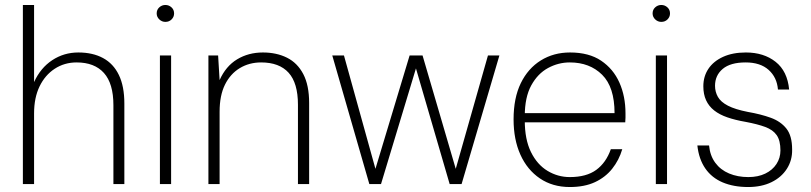

<svg xmlns="http://www.w3.org/2000/svg" viewBox="-20 -740 3259 772"><path d="M72 0V-720H117V-410Q143 -467 190 -498Q237 -529 295 -529Q353 -529 394.5 -506.5Q436 -484 458 -438.5Q480 -393 480 -324V0H436V-317Q436 -404 398 -446.5Q360 -489 288 -489Q239 -489 200 -463.5Q161 -438 139 -392.5Q117 -347 117 -284V0Z M623 0V-517H668V0ZM645 -652Q631 -652 620.5 -662Q610 -672 610 -686Q610 -701 620.5 -710.5Q631 -720 645 -720Q659 -720 669.5 -710.5Q680 -701 680 -686Q680 -672 670 -662Q660 -652 645 -652Z M818 0V-517H857L863 -418Q888 -474 933.5 -501.5Q979 -529 1037 -529Q1092 -529 1134 -508Q1176 -487 1199.5 -442Q1223 -397 1223 -326V0H1178V-319Q1178 -406 1140.5 -447.5Q1103 -489 1030 -489Q982 -489 944 -466Q906 -443 884.5 -399.5Q863 -356 863 -291V0Z M1465 0 1316 -517H1363L1491 -56H1488L1627 -517H1679L1814 -56H1811L1942 -517H1988L1836 0H1788L1651 -470H1654L1512 0Z M2271 12Q2202 12 2151 -22.5Q2100 -57 2072.5 -118Q2045 -179 2045 -260Q2045 -346 2074 -405.5Q2103 -465 2154.5 -497Q2206 -529 2272 -529Q2348 -529 2397 -496Q2446 -463 2470.5 -408Q2495 -353 2495 -284Q2495 -275 2495 -267Q2495 -259 2494 -248H2076V-285H2451Q2451 -390 2401 -439.5Q2351 -489 2271 -489Q2225 -489 2183.5 -466.5Q2142 -444 2116 -396.5Q2090 -349 2090 -273V-256Q2090 -179 2115 -128.5Q2140 -78 2181.5 -53Q2223 -28 2271 -28Q2338 -28 2377.5 -57Q2417 -86 2436 -140H2482Q2469 -96 2441.5 -61.5Q2414 -27 2372 -7.5Q2330 12 2271 12Z M2617 0V-517H2662V0ZM2639 -652Q2625 -652 2614.5 -662Q2604 -672 2604 -686Q2604 -701 2614.5 -710.5Q2625 -720 2639 -720Q2653 -720 2663.5 -710.5Q2674 -701 2674 -686Q2674 -672 2664 -662Q2654 -652 2639 -652Z M2988 12Q2930 12 2886 -6.5Q2842 -25 2816 -62.5Q2790 -100 2784 -155H2831Q2835 -114 2856 -85.5Q2877 -57 2911.5 -42.5Q2946 -28 2989 -28Q3028 -28 3057 -42Q3086 -56 3102 -80.5Q3118 -105 3118 -135Q3118 -175 3103 -196.5Q3088 -218 3057 -229.5Q3026 -241 2978 -250Q2937 -257 2905 -268Q2873 -279 2851.5 -296Q2830 -313 2819 -337Q2808 -361 2808 -393Q2808 -433 2828.5 -463.5Q2849 -494 2887.5 -511.5Q2926 -529 2979 -529Q3051 -529 3098.5 -491.5Q3146 -454 3153 -380H3108Q3104 -429 3070.5 -459Q3037 -489 2978 -489Q2917 -489 2886 -463Q2855 -437 2855 -395Q2855 -371 2866.5 -350.5Q2878 -330 2907 -315Q2936 -300 2987 -290Q3039 -281 3079 -266.5Q3119 -252 3142 -223Q3165 -194 3165 -139Q3166 -96 3144 -61.5Q3122 -27 3082 -7.5Q3042 12 2988 12Z"/></svg>

Font: DM Sans 11pt ExtraLight
Style: Regular
Weight: 250
Version: Version 4.004;gftools[0.9.30]